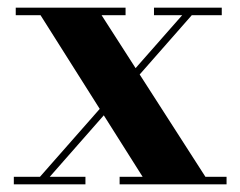

<svg xmlns="http://www.w3.org/2000/svg" viewBox="-20 -480 625 500"><path d="M291.5 0V-19.5H351.5L85.5 -440.5H21V-460H307V-440.5H244.5L515 -19.5H570V0ZM16 0V-19.5H84L454.5 -440.5H381V-460H557.5V-440.5H479.5L109.5 -19.5H202.5V0Z"/></svg>

Font: Bodoni Moda 11pt
Style: Bold
Weight: 700
Designer: Owen Earl
Foundry: indestructible type
Version: Version 2.004